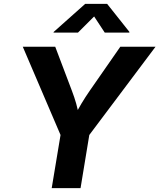

<svg xmlns="http://www.w3.org/2000/svg" viewBox="-20 -968 820 988"><path d="M246.1 0 291.5 -273.4 97.2 -727.5H264.2L349.6 -502Q362.8 -467.8 372.1 -434.8Q381.3 -401.9 389.6 -356.9H356.9Q379.4 -402.3 399.4 -435.5Q419.4 -468.8 442.4 -502L599.1 -727.5H780.3L439.5 -273.4L394.5 0ZM381.3 -800.3H255.4L256.3 -803.7L418.5 -948.2H531.2L646 -803.7L645.5 -800.3H519L464.4 -883.3Z"/></svg>

Font: Inter 16pt
Style: Bold Italic
Weight: 700
Italic angle: -9.3988°
Version: Version 4.001;git-66647c0bb